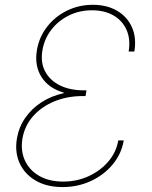

<svg xmlns="http://www.w3.org/2000/svg" viewBox="-20 -757 623 787"><path d="M236.3 9.8Q171.9 9.8 126.5 -16.6Q81.1 -43 60.5 -88.1Q40 -133.3 49.3 -189Q57.1 -235.4 83 -273.2Q108.9 -311 149.4 -337.4Q189.9 -363.8 240.7 -375L241.7 -377.4Q180.2 -394.5 150.4 -440.9Q120.6 -487.3 131.3 -551.3Q140.1 -604.5 172.4 -646.5Q204.6 -688.5 253.7 -712.9Q302.7 -737.3 360.4 -737.3Q418.9 -737.3 460.4 -712.6Q502 -688 521 -645Q540 -602.1 530.8 -545.9H507.3Q515.6 -595.7 499 -633.8Q482.4 -671.9 445.8 -693.4Q409.2 -714.8 356.9 -714.8Q305.2 -714.8 262 -693.4Q218.8 -671.9 190.2 -634.8Q161.6 -597.7 153.8 -550.3Q145.5 -500.5 165.3 -463.6Q185.1 -426.8 226.3 -406.7Q267.6 -386.7 323.2 -386.7H334.5L330.6 -363.3H319.8Q256.3 -363.3 203.1 -341.6Q149.9 -319.8 115.2 -280.3Q80.6 -240.7 71.8 -188Q64 -139.6 81.8 -99.9Q99.6 -60.1 140.1 -36.4Q180.7 -12.7 239.3 -12.7Q294.9 -12.7 343 -34.7Q391.1 -56.6 423.8 -94.7Q456.5 -132.8 464.8 -181.6H487.3Q478 -126.5 441.9 -83Q405.8 -39.6 352.3 -14.9Q298.8 9.8 236.3 9.8Z"/></svg>

Font: Inter 18pt Thin
Style: Italic
Weight: 250
Italic angle: -9.3988°
Version: Version 4.001;git-66647c0bb